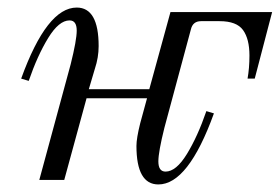

<svg xmlns="http://www.w3.org/2000/svg" viewBox="-20 -476 740 508"><path d="M36 -268Q104 -456 183 -456Q241 -456 241 -354Q241 -324 231 -294L215 -240H375L431 -444H700L654 -268H635Q640 -296 640 -329Q640 -373 623 -396.5Q606 -420 561 -420H512Q490 -420 485 -398L415 -138Q399 -74 399 -49Q399 -22 418 -22Q446 -22 474.5 -68.5Q503 -115 526 -182L546 -176Q478 12 399 12Q341 12 341 -90Q341 -110 351 -150L369 -216H209L150 0H84L167 -306Q183 -370 183 -395Q183 -422 164 -422Q136 -422 107.5 -375.5Q79 -329 56 -262Z"/></svg>

Font: Old Standard TT
Style: Italic
Weight: 400
Italic angle: -15.2°
Designer: Alexey Kryukov <alexios@thessalonica.org.ru>
Version: Version 2.2